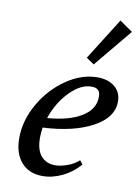

<svg xmlns="http://www.w3.org/2000/svg" viewBox="-84 -789 619 856"><g transform="rotate(10 225.0 -360.5)"><path d="M307.6 -518.6 272 -542.5 391.1 -731.9 450.2 -690.9ZM168.5 11.2Q107.9 11.2 72.8 -28.3Q37.6 -67.9 37.6 -138.2Q37.6 -217.3 81.1 -293.5Q124.5 -369.6 193.8 -417.2Q263.2 -464.8 335 -464.8Q383.8 -464.8 413.3 -440.4Q442.9 -416 442.9 -374Q442.9 -301.3 356.7 -254.9Q270.5 -208.5 132.3 -201.7Q128.4 -177.2 128.4 -156.2Q128.4 -100.1 152.1 -73Q175.8 -45.9 215.8 -45.9Q240.2 -45.9 270.8 -56.9Q301.3 -67.9 322.3 -87.4L335.9 -70.3Q303.2 -32.2 258.3 -10.5Q213.4 11.2 168.5 11.2ZM315.9 -419.4Q266.1 -419.4 217.3 -368.9Q168.5 -318.4 144.5 -247.1Q242.7 -254.4 299.1 -289.1Q355.5 -323.7 355.5 -379.9Q355.5 -401.4 345.7 -410.4Q335.9 -419.4 315.9 -419.4Z"/></g></svg>

Font: Elstob 6pt Medium
Style: Italic
Weight: 500
Italic angle: -20°
Designer: Peter S. Baker
Version: Version 1.015